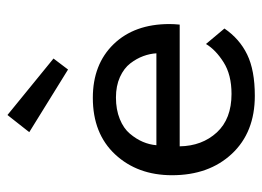

<svg xmlns="http://www.w3.org/2000/svg" viewBox="-114 -578 704 515"><g transform="rotate(-90 237.5 -320.0)"><path d="M309 -489 141 -593 187 -651.5 338.5 -528ZM103 -189.5Q104 -129.5 140.2 -90Q176.5 -50.5 243.5 -50.5Q295 -50.5 328.5 -71.8Q362 -93 377.5 -119L419 -69.5Q391.5 -29 349.2 -8.5Q307 12 238.5 12Q140.5 12 83 -49.5Q25.5 -111 25.5 -210Q25.5 -302.5 81.2 -362.5Q137 -422.5 233 -422.5Q323 -422.5 377 -366.8Q431 -311 431 -217Q431 -204.5 429.5 -189.5ZM352.5 -252Q351.5 -269.5 345 -287.2Q338.5 -305 325.5 -322Q312.5 -339 288.8 -349.8Q265 -360.5 234 -360.5Q201.5 -360.5 176.2 -350.2Q151 -340 136.8 -323Q122.5 -306 115 -288.2Q107.5 -270.5 106 -252Z"/></g></svg>

Font: League Spartan
Style: Regular
Weight: 350
Foundry: The League of Moveable Type
Version: Version 2.002